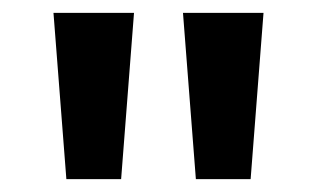

<svg xmlns="http://www.w3.org/2000/svg" viewBox="-20 -734 492 298"><path d="M188 -714H63L83 -456H168ZM389 -714H264L284 -456H369Z"/></svg>

Font: Noto Sans Georgian SemiBold
Style: Regular
Weight: 600
Designer: Monotype Design Team, Akaki Razmadze
Foundry: Google LLC
Version: Version 2.005